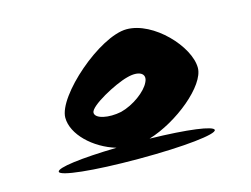

<svg xmlns="http://www.w3.org/2000/svg" viewBox="-72 -828 914 700"><g transform="rotate(-15 385.0 -478.0)"><path d="M79 -274C79 -258 199 -244 374 -244C549 -244 668 -258 668 -274C668 -289 574 -302 430 -305C540 -338 667 -442 667 -509C667 -590 553 -712 452 -712C350 -712 153 -540 153 -458C153 -395 222 -329 305 -304C169 -301 79 -289 79 -274ZM257 -449C257 -474 362 -530 409 -542C456 -555 484 -538 468 -507C454 -476 403 -438 355 -426C307 -416 257 -426 257 -449Z"/></g></svg>

Font: Ampere
Style: SCExt
Weight: 400
Version: Version 1